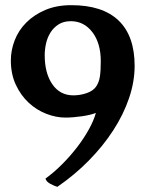

<svg xmlns="http://www.w3.org/2000/svg" viewBox="-20 -711 565 743"><path d="M156 -20Q188 -43 220 -75Q252 -107 278.5 -141.5Q305 -176 324 -210.5Q343 -245 351 -274Q331 -266 296.5 -261Q262 -256 233 -256Q197 -256 159.5 -270.5Q122 -285 91.5 -313Q61 -341 41.5 -382.5Q22 -424 22 -477Q22 -517 37 -555.5Q52 -594 82 -624Q112 -654 155.5 -672.5Q199 -691 256 -691Q377 -691 439 -631.5Q501 -572 501 -456Q501 -395 479.5 -331.5Q458 -268 418.5 -207Q379 -146 324 -90Q269 -34 202 12Q191 9 175 0.5Q159 -8 156 -20ZM352 -376Q363 -392 366.5 -414.5Q370 -437 370 -474Q370 -544 337.5 -586.5Q305 -629 254 -629Q226 -629 206.5 -616.5Q187 -604 175 -584.5Q163 -565 158 -542Q153 -519 153 -497Q153 -428 182.5 -385Q212 -342 264 -342Q290 -342 315 -350.5Q340 -359 352 -376Z"/></svg>

Font: Lusitana
Style: Bold
Weight: 700
Designer: Ana Paula Megda
Foundry: Ana Paula Megda
Version: Version 1.000; ttfautohint (v1.1) -l 8 -r 50 -G 200 -x 14 -D